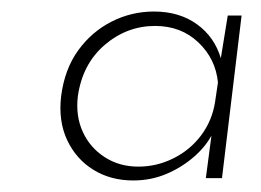

<svg xmlns="http://www.w3.org/2000/svg" viewBox="-20 -729 453 333"><path d="M211 -416Q172 -416 142 -434.5Q112 -453 96.5 -486Q81 -519 86 -562Q92 -609 115.5 -641.5Q139 -674 173.5 -691.5Q208 -709 247 -709Q291 -709 321.5 -687Q352 -665 363 -628L375 -702H399L365 -420H337L349 -511L350 -500Q339 -477 317.5 -458Q296 -439 269 -427.5Q242 -416 211 -416ZM220 -440Q252 -440 281 -454.5Q310 -469 329 -494.5Q348 -520 353 -552L358 -586Q354 -627 324 -655.5Q294 -684 249 -684Q200 -684 161.5 -651Q123 -618 115 -562Q111 -528 123.5 -500.5Q136 -473 161.5 -456.5Q187 -440 220 -440Z"/></svg>

Font: Josefin Sans Thin ExtraLight
Style: Italic
Weight: 250
Italic angle: -7°
Version: Version 2.000